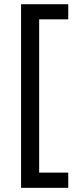

<svg xmlns="http://www.w3.org/2000/svg" viewBox="-20 -734 369 912"><path d="M304.2 158.2H80.1V-713.9H304.2V-642.1H166V85.9H304.2Z"/></svg>

Font: Noto Sans Historic
Style: Regular
Weight: 400
Designer: Monotype Design Team
Foundry: Monotype Imaging Inc.
Version: Version 0.71 uh